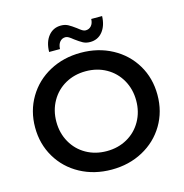

<svg xmlns="http://www.w3.org/2000/svg" viewBox="-128 -1015 1097 1143"><g transform="rotate(-15 421.0 -443.5)"><path d="M44 -350Q44 -452 93 -534.5Q142 -617 228 -663.5Q314 -710 421 -710Q528 -710 614 -663.5Q700 -617 749 -535Q798 -453 798 -350Q798 -247 749 -165Q700 -83 614 -36.5Q528 10 421 10Q314 10 228 -36.5Q142 -83 93 -165.5Q44 -248 44 -350ZM667 -350Q667 -420 635 -476.5Q603 -533 547 -564.5Q491 -596 421 -596Q351 -596 295 -564.5Q239 -533 207 -476.5Q175 -420 175 -350Q175 -280 207 -223.5Q239 -167 295 -135.5Q351 -104 421 -104Q491 -104 547 -135.5Q603 -167 635 -223.5Q667 -280 667 -350ZM404 -797Q388 -810 377.5 -816.5Q367 -823 357 -823Q336 -823 322.5 -807Q309 -791 308 -763H241Q242 -824 271.5 -860.5Q301 -897 349 -897Q374 -897 392.5 -887Q411 -877 438 -857Q454 -844 464.5 -837.5Q475 -831 485 -831Q506 -831 519.5 -846Q533 -861 534 -888H601Q599 -829 570 -793Q541 -757 493 -757Q468 -757 449.5 -767Q431 -777 404 -797Z"/></g></svg>

Font: APTA Sans SemiBold
Style: Bold
Weight: 600
Version: Version 7.200